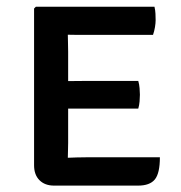

<svg xmlns="http://www.w3.org/2000/svg" viewBox="-20 -566 551 586"><path d="M468 -86Q468 -37 452.5 -18.2Q437 0.5 401.5 0.5H145Q117 0.5 100.5 -16Q84 -32.5 84 -61.5V-540L89.5 -545.5H451.5Q454 -534.5 454.5 -524Q455 -513.5 455 -504.5Q455 -495.5 453 -483.2Q451 -471 447 -459.5H244.5Q234.5 -459.5 218.8 -459.5Q203 -459.5 187 -460Q187 -448 187.5 -435.8Q188 -423.5 188 -408V-318.5Q204 -318.5 219.5 -318.8Q235 -319 244.5 -319H402Q405 -309 406 -297Q407 -285 407 -277Q407 -268 406 -256.2Q405 -244.5 402 -234.5H244.5Q235 -234.5 219.5 -234.5Q204 -234.5 188 -234.5V-129.5Q188 -116.5 187.5 -105.2Q187 -94 187 -84.5Q200.5 -85 214.2 -85.5Q228 -86 247.5 -86Z"/></svg>

Font: Signika SC
Style: Regular
Weight: 400
Designer: Anna Giedryś
Foundry: Anna Giedryś
Version: Version 2.000; ttfautohint (v1.8.3) -l 8 -r 50 -G 200 -x 9 -